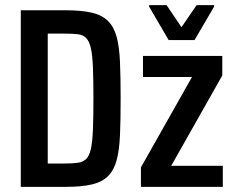

<svg xmlns="http://www.w3.org/2000/svg" viewBox="-20 -728 919 748"><path d="M61 0V-688H235Q298 -688 338 -678.5Q378 -669 401 -646Q424 -623 434.5 -584Q445 -545 447.5 -485.5Q450 -426 450 -344Q450 -262 447.5 -202.5Q445 -143 434.5 -104Q424 -65 401 -42Q378 -19 338 -9.5Q298 0 235 0ZM166 -91H233Q264 -91 284 -94Q304 -97 316 -109Q328 -121 334 -147.5Q340 -174 342 -222Q344 -270 344 -344Q344 -419 342 -466.5Q340 -514 334 -540.5Q328 -567 316 -579.5Q304 -592 284 -594.5Q264 -597 233 -597H166ZM529 0V-76L728 -428H537V-510H846V-434L647 -82H848V0ZM637 -572 561 -702V-708H629L687 -622L746 -708H814V-702L738 -572Z"/></svg>

Font: Saira Condensed SemiBold
Style: Regular
Weight: 600
Width: 3
Designer: Hector Gatti with collaboration of the Omnibus-Type team
Foundry: Omnibus-Type
Version: Version 1.100